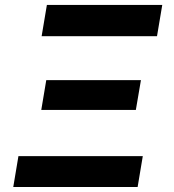

<svg xmlns="http://www.w3.org/2000/svg" viewBox="-20 -747 695 767"><path d="M33 0 53.6 -123.2H550.4L529.8 0ZM146.3 -602.3 167.3 -727.3H628.2L607.2 -602.3ZM144.9 -307.9 164.8 -426.8H543L522.7 -307.9Z"/></svg>

Font: Karasuma Gothic
Style: Bold Italic
Weight: 700
Italic angle: 9.39998°
Designer: Rasmus Andersson / Ryoko Nishizuka
Foundry: Genbu
Version: Version 1.00